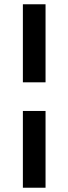

<svg xmlns="http://www.w3.org/2000/svg" viewBox="-20 -788 320 898"><path d="M87 -403V-768H193V-403ZM87 90V-269H193V90Z"/></svg>

Font: Ruda ExtraBold
Style: Regular
Weight: 800
Designer: Mariela Monsalve and Angelina Sanchez
Foundry: Mariela Monsalve and Angelina Sanchez
Version: Version 2.000